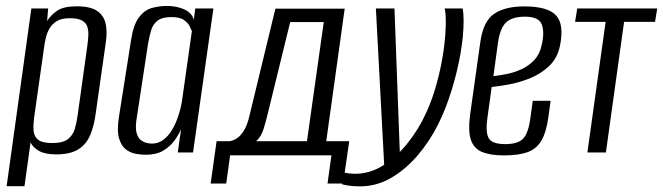

<svg xmlns="http://www.w3.org/2000/svg" viewBox="-20 -524 2279 660"><path d="M2.8 116 87.8 -495H145.5L141.9 -451.5Q154.4 -471.9 176.4 -487.1Q198.5 -502.3 244 -502.3Q291.1 -502.3 314.2 -486.2Q337.2 -470.2 343.2 -442.3Q349.2 -414.4 343.6 -377.5L308.9 -133.3Q303.4 -91.6 290.2 -59.9Q277 -28.3 249.4 -10.8Q221.8 6.7 173.3 6.7Q135 6.7 114 -5.2Q93.1 -17.2 85.1 -34.6L64.1 116ZM159.3 -32.3Q196.4 -32.3 213.6 -45.8Q230.7 -59.4 237.1 -81Q243.4 -102.6 246.6 -125.7L280.3 -367.3Q282.7 -384.9 283.6 -401.8Q284.6 -418.7 280.2 -432.1Q275.9 -445.6 261.8 -453.5Q247.8 -461.4 219.6 -461.4Q191.7 -461.4 175.1 -451.3Q158.6 -441.2 149.7 -425.4Q140.8 -409.6 136.8 -390.9Q132.8 -372.2 130.7 -355.2L97.2 -119.3Q94.1 -95.4 95.4 -75.3Q96.8 -55.1 111 -43.7Q125.1 -32.3 159.3 -32.3Z M481.3 8Q467.1 8 448.1 4.9Q429.1 1.8 413.2 -10.1Q397.2 -22 389.3 -48.1Q381.4 -74.2 388.7 -121L430.5 -386Q438.9 -440.7 458.4 -465.5Q477.9 -490.3 503.2 -496.9Q528.5 -503.6 553.6 -503.6Q586.5 -503.6 612.8 -492.1Q639.2 -480.5 646.2 -456.2L651.2 -495H713.6L643.6 0H591L602.5 -79.8Q594.5 -61.3 579.8 -41Q565.1 -20.7 541.3 -6.3Q517.4 8 481.3 8ZM501.5 -30.4Q523.9 -30.4 540.7 -42.8Q557.5 -55.2 569.3 -74.2Q581.1 -93.2 588.8 -114.2Q596.5 -135.2 600.7 -152.7Q604.9 -170.2 605.9 -179.3L639.6 -417.1Q637.6 -422.4 632 -433.7Q626.5 -445 612.4 -455.1Q598.4 -465.3 568.8 -465.3Q538 -465.3 522.1 -453.4Q506.2 -441.6 499.8 -420.8Q493.4 -399.9 488.6 -371.8L448.9 -110.9Q445.1 -83.5 449.6 -67Q454.1 -50.4 463.6 -42.9Q473.2 -35.4 483.6 -32.9Q494.1 -30.4 501.5 -30.4Z M704.1 106.9 724.5 -38.7H769.6Q782.8 -40.7 795.1 -49.1Q807.5 -57.5 818.6 -75.3Q829.7 -93.2 836.6 -122.4L926.7 -494.3H1164.9L1101.5 -38.7H1180.5L1159.4 106.9H1105.8L1119.3 9.9H771L757.6 106.9ZM860 -38.7H1035.2L1092.9 -448.1H977.5L901.7 -138.5Q895.8 -112.9 886.6 -82.6Q877.4 -52.4 860 -38.7Z M1217.8 116.6Q1200.1 116.6 1183.8 114.7Q1167.5 112.8 1155.7 109.4L1161.1 68.7Q1169.2 70.7 1178.8 72Q1188.3 73.3 1201.4 73.3Q1251.5 73.3 1297.2 44.6Q1342.8 16 1381.3 -32.2Q1419.9 -80.4 1446 -138.5Q1466.3 -182.9 1481.1 -236.8Q1496 -290.7 1504.2 -346.1Q1512.4 -401.4 1512.4 -449.4Q1512.4 -464.8 1511.4 -476.5Q1510.4 -488.1 1508.4 -495H1570.4Q1573.7 -477.3 1573.7 -452.3Q1573.7 -401.1 1562.7 -338.5Q1551.7 -276 1532.2 -213.1Q1512.8 -150.2 1486.8 -97.9Q1457.8 -39.4 1416.2 9.4Q1374.7 58.2 1324.5 87.4Q1274.4 116.6 1217.8 116.6ZM1301.3 55.3 1272.1 -495H1336L1355.5 30.7Z M1712.6 10.2Q1665.3 10.2 1636.7 -1.8Q1608.1 -13.7 1598.3 -44.6Q1588.5 -75.5 1596.4 -133.1L1631.4 -381.5Q1641.7 -452 1679.3 -477Q1717 -502 1782 -502Q1861.5 -502 1890.6 -472Q1919.7 -442 1905.2 -367.9Q1896.3 -323.9 1867.5 -296.8Q1838.8 -269.7 1801.3 -254.8Q1763.9 -239.8 1728.1 -233.5Q1692.4 -227.1 1670.2 -225L1655.5 -119.1Q1648.2 -68.5 1660.3 -48.5Q1672.3 -28.6 1716.5 -28.6Q1760.8 -28.6 1778.6 -47.8Q1796.3 -67.1 1803.2 -117.7L1811.3 -177.6H1872.7L1865.7 -125.6Q1858.5 -71.2 1841.8 -41.9Q1825.1 -12.6 1794.2 -1.2Q1763.2 10.2 1712.6 10.2ZM1676.1 -262.3Q1695.8 -264.4 1721.5 -269.5Q1747.2 -274.5 1772.4 -286Q1797.5 -297.5 1816.5 -317.5Q1835.5 -337.6 1842 -369Q1852.6 -413.8 1842.2 -440.2Q1831.8 -466.7 1784.7 -466.7Q1741 -466.7 1719.9 -447.2Q1698.8 -427.6 1691.6 -375.8Z M1999.2 0 2061.8 -448.8H1956.8L1964.3 -495H2239.2L2231.7 -448.8H2125.3L2062.8 0Z"/></svg>

Font: Alumni Sans SC Thin
Style: Italic
Weight: 100
Italic angle: -8°
Designer: Robert E. Leuschke
Foundry: Robert E. Leuschke
Version: Version 1.016